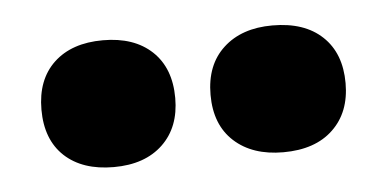

<svg xmlns="http://www.w3.org/2000/svg" viewBox="-28 -701 469 233"><g transform="rotate(-5 207.0 -585.0)"><path d="M103 -507Q65 -507 43.2 -527.2Q21.5 -547.5 21.5 -584Q21.5 -620.5 43.2 -641Q65 -661.5 103 -661.5Q141 -661.5 162.8 -641Q184.5 -620.5 184.5 -584Q184.5 -548.5 162.8 -527.8Q141 -507 103 -507ZM309.5 -507Q272 -507 249.8 -527.2Q227.5 -547.5 227.5 -584Q227.5 -620.5 249.8 -641Q272 -661.5 309.5 -661.5Q348.5 -661.5 370.2 -641Q392 -620.5 392 -584Q392 -548.5 370.2 -527.8Q348.5 -507 309.5 -507Z"/></g></svg>

Font: Fraunces 72pt S100
Style: Bold
Weight: 700
Version: Version 1.000; ttfautohint (v1.8.3)